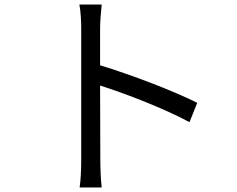

<svg xmlns="http://www.w3.org/2000/svg" viewBox="-20 -794 1040 844"><path d="M337 -88C337 -51 335 -2 330 30H427C423 -3 421 -57 421 -88L420 -418C531 -383 704 -316 813 -257L847 -342C742 -395 552 -467 420 -507V-670C420 -700 424 -743 427 -774H329C335 -743 337 -698 337 -670C337 -586 337 -144 337 -88Z"/></svg>

Font: Noto Sans HK
Style: Regular
Weight: 400
Designer: Ryoko NISHIZUKA 西塚涼子 (kana, bopomofo & ideographs); Paul D. Hunt (Latin, Greek & Cyrillic); Sandoll Communications 산돌커뮤니
Foundry: Adobe
Version: Version 2.004;hotconv 1.0.118;makeotfexe 2.5.65603